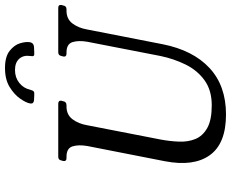

<svg xmlns="http://www.w3.org/2000/svg" viewBox="-98 -815 924 768"><g transform="rotate(-90 364.0 -431.0)"><path d="M717 -660Q730 -660 728 -647L726 -640Q724 -627 711 -627H705Q672 -627 654 -603Q636 -579 630 -544L571 -242Q547 -121 476 -55Q405 11 290 11Q174 11 127.5 -53.5Q81 -118 103 -233L164 -544Q170 -579 162.5 -603Q155 -627 121 -627H115Q102 -627 104 -640L106 -647Q108 -660 121 -660H333Q347 -660 345 -647L343 -640Q341 -627 327 -627H322Q289 -627 271 -603Q253 -579 247 -544L190 -251Q183 -214 181.5 -177.5Q180 -141 192 -111.5Q204 -82 236 -64Q268 -46 327 -46Q387 -46 427 -75Q467 -104 490 -151Q513 -198 524 -251L581 -544Q587 -579 579.5 -603Q572 -627 538 -627H533Q520 -627 522 -640L524 -647Q526 -660 539 -660ZM476 -873Q521 -873 544.5 -854.5Q568 -836 575 -812.5Q582 -789 579 -772Q577 -765 573 -761.5Q569 -758 561 -757Q558 -757 550.5 -756.5Q543 -756 538 -756Q528 -755 525 -758Q522 -761 524 -772Q528 -799 513 -816Q498 -833 468 -833Q438 -833 416.5 -816Q395 -799 389 -772Q386 -761 382 -758Q378 -755 368 -756Q363 -756 356 -756.5Q349 -757 346 -757Q332 -759 334 -772Q337 -789 353.5 -812.5Q370 -836 400 -854.5Q430 -873 476 -873Z"/></g></svg>

Font: Young Serif Light
Style: Italic
Weight: 300
Italic angle: -10.979°
Designer: Bastien Sozeau
Foundry: NBR — Bastien Sozeau
Version: Version 5.001